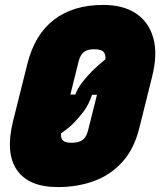

<svg xmlns="http://www.w3.org/2000/svg" viewBox="-20 -740 651 780"><path d="M399 -720Q481 -720 533 -685Q585 -650 603 -585Q621 -520 598 -429L546 -220Q525 -135 477 -82Q429 -29 362 -4.5Q295 20 215 20Q97 20 49 -49Q1 -118 33 -248L91 -480Q121 -600 199.5 -660Q278 -720 399 -720ZM362 -540Q335 -540 320.5 -528.5Q306 -517 299 -489L266 -356H286Q296 -382 312.5 -403.5Q329 -425 354 -451Q377 -474 408 -499Q410 -515 403 -526Q395 -540 362 -540ZM232 -174Q240 -160 270 -160Q300 -160 315.5 -171.5Q331 -183 338 -211L374 -355H354Q340 -314 321.5 -289.5Q303 -265 283 -244Q273 -233 259 -221.5Q245 -210 228 -198Q227 -183 232 -174Z"/></svg>

Font: Recursive Mn Lnr St XBk
Style: Italic
Weight: 1000
Italic angle: -15°
Monospace: yes
Version: Version 1.079;hotconv 1.0.112;makeotfexe 2.5.65598; ttfautoh